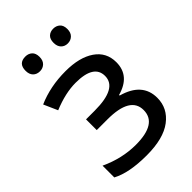

<svg xmlns="http://www.w3.org/2000/svg" viewBox="-221 -816 912 912"><g transform="rotate(-45 235.0 -360.0)"><path d="M83 -681Q83 -730 130 -730Q150 -730 163.5 -718Q177 -706 177 -681Q177 -657 163.5 -644Q150 -631 130 -631Q109 -631 96 -644Q83 -657 83 -681ZM271 -681Q271 -706 284 -718Q297 -730 317 -730Q337 -730 350.5 -718Q364 -706 364 -681Q364 -657 350.5 -644Q337 -631 317 -631Q297 -631 284 -644Q271 -657 271 -681ZM216 -546Q309 -546 363 -509Q417 -472 417 -405Q417 -314 316 -286V-282Q435 -249 435 -148Q435 -78 377 -34Q319 10 206 10Q88 10 23 -25V-104Q113 -62 205 -62Q348 -62 348 -153Q348 -243 195 -243H123V-315H181Q333 -315 333 -397Q333 -473 211 -473Q142 -473 60 -439L29 -509Q113 -546 216 -546Z"/></g></svg>

Font: Advent Sans Logo
Style: Regular
Weight: 400
Designer: Types & Symbols
Foundry: Types & Symbols
Version: Version 1.002